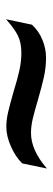

<svg xmlns="http://www.w3.org/2000/svg" viewBox="211 -582 176 638"><g transform="rotate(-90 299.0 -263.0)"><path d="M75 -277Q96 -299 131 -314.5Q166 -330 196 -330Q220 -330 245.5 -324Q271 -318 313 -306Q355 -293 384.5 -286.5Q414 -280 442 -280Q476 -280 499.5 -291.5Q523 -303 554 -331L536 -245Q515 -222 485.5 -210Q456 -198 427 -198Q394 -198 362.5 -205Q331 -212 286 -225Q249 -236 224 -242Q199 -248 176 -248Q119 -248 58 -195Z"/></g></svg>

Font: Trirong Black
Style: Italic
Weight: 900
Italic angle: -12°
Designer: Katatrad Team
Foundry: CadsonDemak
Version: Version 1.001